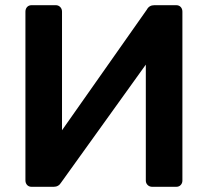

<svg xmlns="http://www.w3.org/2000/svg" viewBox="-20 -720 801 740"><path d="M102 0Q91 0 84.5 -7Q78 -14 78 -25V-675Q78 -686 84.5 -693Q91 -700 102 -700H195Q205 -700 212 -693Q219 -686 219 -675V-218L546 -683Q555 -700 575 -700H659Q670 -700 676.5 -693Q683 -686 683 -675V-24Q683 -14 676.5 -7Q670 0 659 0H567Q556 0 549 -7Q542 -14 542 -24V-471L216 -17Q206 0 187 0Z"/></svg>

Font: Rubik AZ
Style: Regular
Weight: 500
Designer: Hubert and Fischer
Foundry: Hubert & Fischer
Version: Version 2.000